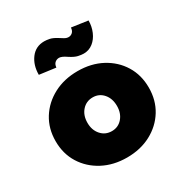

<svg xmlns="http://www.w3.org/2000/svg" viewBox="-181 -922 1023 1071"><g transform="rotate(-30 330.0 -386.5)"><path d="M331 10Q244 10 176 -26Q108 -62 69 -124.5Q30 -187 30 -268Q30 -349 69 -411.5Q108 -474 176 -510Q244 -546 331 -546Q418 -546 485.5 -510Q553 -474 591.5 -411.5Q630 -349 630 -268Q630 -187 591.5 -124.5Q553 -62 485.5 -26Q418 10 331 10ZM331 -160Q372 -160 398.5 -190.5Q425 -221 425 -268Q425 -316 398.5 -346.5Q372 -377 331 -377Q289 -377 262 -346.5Q235 -316 235 -268Q235 -221 262 -190.5Q289 -160 331 -160ZM411 -613Q396 -613 375.5 -617.5Q355 -622 326 -641Q309 -653 297.5 -657.5Q286 -662 279 -662Q264 -662 252.5 -652.5Q241 -643 239 -622L134 -636Q134 -698 166 -740.5Q198 -783 253 -783Q268 -783 287.5 -779Q307 -775 335 -757Q344 -751 357.5 -743Q371 -735 384 -735Q398 -735 409 -745Q420 -755 421 -775L526 -760Q526 -722 511.5 -688Q497 -654 471 -633.5Q445 -613 411 -613Z"/></g></svg>

Font: Lexend Black
Style: Regular
Weight: 900
Designer: Bonnie Shaver-Troup, Thomas Jockin
Foundry: Lexend
Version: Version 1.007; ttfautohint (v1.8.3)